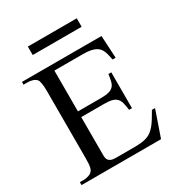

<svg xmlns="http://www.w3.org/2000/svg" viewBox="-190 -941 992 1067"><g transform="rotate(-30 305.5 -408.0)"><path d="M531.2 0H21V-18.6H43.9Q48.3 -18.6 54.9 -19.3Q61.5 -20 69.1 -21.7Q76.7 -23.4 84 -26.4Q91.3 -29.3 96.2 -33.7Q101.1 -38.1 104.7 -43.5Q108.4 -48.8 110.8 -58.1Q113.3 -67.4 114.5 -81.5Q115.7 -95.7 115.7 -117.7V-547.4Q115.7 -579.6 112.3 -598.9Q108.9 -618.2 103 -624.5Q85.4 -644.5 43.9 -644.5H21V-662.1H531.2L539.1 -518.1H519.5Q516.1 -532.2 513.4 -545.7Q510.7 -559.1 506.1 -571.3Q501.5 -583.5 494.1 -593.5Q486.8 -603.5 473.9 -610.8Q460.9 -618.2 441.2 -622.3Q421.4 -626.5 392.1 -626.5H208.5V-364.7H354.5Q388.2 -364.7 407.5 -370.1Q426.8 -375.5 437 -387.2Q447.3 -398.9 451.4 -417Q455.6 -435.1 459 -460H477.5V-230H459Q455.6 -255.9 451.2 -274.4Q446.8 -293 436.5 -304.9Q426.3 -316.9 407.2 -322.5Q388.2 -328.1 354.5 -328.1H208.5V-80.1Q208.5 -66.9 213.1 -56.9Q217.8 -46.9 229.5 -41.3Q241.2 -35.6 264.6 -35.6H376.5Q403.3 -35.6 423.8 -37.8Q444.3 -40 460.7 -45.4Q477.1 -50.8 490 -60.3Q502.9 -69.8 515.4 -84.2Q527.8 -98.6 540.5 -118.9Q553.2 -139.2 568.8 -166.5H588.9ZM147.5 -761.7V-815.9H461.4V-761.7Z"/></g></svg>

Font: Doulos SIL Afr
Style: Regular
Weight: 400
Designer: Walt Agee, Victor Gaultney, Peter Martin, Debbi Hosken, Becca Hirsbrunner
Foundry: SIL International
Version: Version 5.000